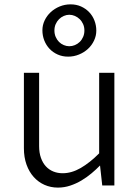

<svg xmlns="http://www.w3.org/2000/svg" viewBox="-20 -852 635 882"><path d="M505.4 0H449.7L439.5 -91.8Q421.9 -73.7 400.4 -55.7Q378.9 -37.6 354.2 -22.9Q329.6 -8.3 302.5 0.7Q275.4 9.8 246.1 9.8Q212.9 9.8 184.3 -2.9Q155.8 -15.6 134.8 -39.1Q113.8 -62.5 101.8 -95.9Q89.8 -129.4 89.8 -170.9V-517.6H159.7V-181.2Q159.7 -150.4 168 -127Q176.3 -103.5 190.7 -87.9Q205.1 -72.3 224.9 -64.2Q244.6 -56.2 267.6 -56.2Q309.1 -56.2 350.8 -80.3Q392.6 -104.5 435.5 -147.5V-517.6H505.4ZM230 -711.9Q230 -695.8 235.8 -682.4Q241.7 -668.9 251.2 -659.4Q260.7 -649.9 273.2 -644.8Q285.6 -639.6 298.3 -639.6Q311.5 -639.6 324 -644.8Q336.4 -649.9 346.2 -659.4Q356 -668.9 361.8 -682.4Q367.7 -695.8 367.7 -711.9Q367.7 -728 361.8 -741.2Q356 -754.4 346.2 -763.9Q336.4 -773.4 324 -778.8Q311.5 -784.2 298.3 -784.2Q285.6 -784.2 273.2 -778.8Q260.7 -773.4 251.2 -763.9Q241.7 -754.4 235.8 -741.2Q230 -728 230 -711.9ZM174.8 -712.9Q174.8 -736.8 185.1 -758.3Q195.3 -779.8 212.9 -796.1Q230.5 -812.5 254.2 -822.3Q277.8 -832 304.2 -832Q330.6 -832 352.3 -822.3Q374 -812.5 389.6 -796.1Q405.3 -779.8 413.8 -757.8Q422.4 -735.8 422.4 -711.4Q422.4 -687.5 412.1 -665.8Q401.9 -644 384.3 -627.7Q366.7 -611.3 343 -601.6Q319.3 -591.8 293 -591.8Q266.6 -591.8 244.9 -601.6Q223.1 -611.3 207.5 -627.9Q191.9 -644.5 183.3 -666.5Q174.8 -688.5 174.8 -712.9Z"/></svg>

Font: Proza Libre
Style: Light
Weight: 300
Designer: Jasper de Waard
Foundry: Jasper de Waard
Version: Version 1.000; ttfautohint (v1.4.1.8-43bc)